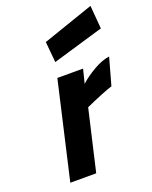

<svg xmlns="http://www.w3.org/2000/svg" viewBox="-144 -853 740 933"><g transform="rotate(-20 225.5 -387.0)"><path d="M170 -500H303L285 -428Q316 -456 360 -481.5Q404 -507 442 -512L403 -372Q358 -358 262 -315L189 0H55ZM177 -683 441 -774 451 -654 187 -576Z"/></g></svg>

Font: Cairo
Style: Bold Italic
Weight: 700
Italic angle: -13°
Designer: Mohamed Gaber, Accademia di Belle Arti di Urbino and others
Foundry: Kief Type Foundry, Accademia di Belle Arti di Urbino and others
Version: Version 3.011